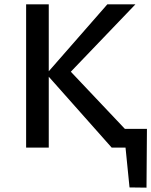

<svg xmlns="http://www.w3.org/2000/svg" viewBox="-20 -678 695 882"><path d="M575 183 548 -86H655L653 184ZM537 -86H618V0H537ZM493 0 193 -338 473 -658H602L278 -320L286 -369L635 0ZM100 0V-658H204V0Z"/></svg>

Font: Ysabeau SemiBold
Style: Regular
Weight: 600
Designer: Christian Thalmann (Catharsis Fonts)
Version: Version 2.000;gftools[0.9.27.dev2+g8671c4b]